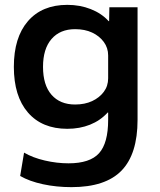

<svg xmlns="http://www.w3.org/2000/svg" viewBox="-20 -550 660 790"><path d="M274 220Q212 220 156.5 208Q101 196 63 174L79 78Q115 99 164.5 110.5Q214 122 262 122Q350 122 387.5 80.5Q425 39 425 -57V-87H423Q393 -54 350.5 -37Q308 -20 257 -20Q153 -20 95 -87Q37 -154 37 -275Q37 -396 95 -463Q153 -530 257 -530Q309 -530 353.5 -512.5Q398 -495 427 -463H429L430 -520H546V-57Q546 84 480 152Q414 220 274 220ZM289 -120Q329 -120 359 -134Q389 -148 407 -172Q425 -196 425 -228V-322Q425 -353 407 -377.5Q389 -402 359 -416Q329 -430 289 -430Q227 -430 192 -389.5Q157 -349 157 -275Q157 -200 192 -160Q227 -120 289 -120Z"/></svg>

Font: M PLUS 1 SemiBold
Style: Regular
Weight: 600
Designer: Coji Morishita
Foundry: UNDERFOREST DESIGN
Version: Version 1.001